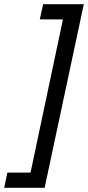

<svg xmlns="http://www.w3.org/2000/svg" viewBox="-92 -734 418 912"><path d="M120 158H-72L-57 86H53L207 -642H97L113 -714H306L120 158Z"/></svg>

Font: NameLogos Sans
Style: Italic
Weight: 500
Version: Version 0.1